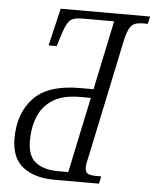

<svg xmlns="http://www.w3.org/2000/svg" viewBox="-52 -758 648 802"><g transform="rotate(5 272.5 -357.0)"><path d="M205 0Q124 0 74.5 -37.5Q25 -75 25 -158Q25 -263 85 -327Q145 -391 280 -391H336L397 -681H262Q223 -681 208.5 -663.5Q194 -646 180 -599L167 -557H133L170 -714H545L538 -683H521Q499 -683 485 -678Q471 -673 461.5 -656Q452 -639 444 -603L340 -109Q337 -97 334.5 -85Q332 -73 332 -64Q332 -43 343.5 -37Q355 -31 379 -31H400L393 0ZM220 -37H261L328 -354H284Q213 -354 170.5 -328Q128 -302 109 -256.5Q90 -211 90 -154Q90 -89 124.5 -63Q159 -37 220 -37Z"/></g></svg>

Font: Noto Serif ExtraCondensed Light
Style: Italic
Weight: 300
Width: 2
Italic angle: -12°
Designer: Monotype Design Team
Foundry: Monotype Imaging Inc.
Version: Version 2.014; ttfautohint (v1.8.4.7-5d5b)